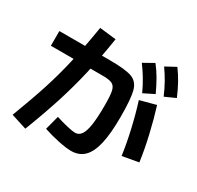

<svg xmlns="http://www.w3.org/2000/svg" viewBox="-177 -1014 1292 1260"><g transform="rotate(30 469.0 -384.0)"><path d="M255.7 -776.8 380.2 -762.6Q355.3 -603.4 326.8 -480.8Q298.3 -358.1 259.7 -236.3Q221 -114.5 160.7 41.7L42.9 4.3Q103.2 -153.9 139 -265.4Q174.8 -376.9 201.5 -493.3Q228.2 -609.7 255.7 -776.8ZM711.9 -493.5 831.8 -525.4Q860.4 -433.7 883.8 -332.1Q907.3 -230.5 919.6 -140.8L797.4 -119.1Q786 -203.4 763.2 -303.3Q740.5 -403.2 711.9 -493.5ZM606.6 -715 684.7 -758.8Q714.5 -721 738.6 -679.4Q762.6 -637.7 788.3 -582.7L708.5 -543.2Q685.1 -593.8 660.9 -634.1Q636.6 -674.5 606.6 -715ZM745.4 -767.3 822 -808.6Q851.7 -768.4 875.4 -725.6Q899 -682.8 921.5 -629.9L842 -594Q820.3 -644.7 797.3 -685.5Q774.4 -726.4 745.4 -767.3ZM279 -25.9 307.1 -132.5Q352.6 -117.8 394.5 -108Q436.4 -98.2 456 -98.2Q484.5 -98.2 501.9 -123.4Q519.4 -148.6 527.6 -204.2Q535.8 -259.9 535.8 -353.2Q535.8 -425.9 528.7 -458.2Q521.5 -490.6 499.9 -502Q478.2 -513.5 428.6 -513.5H33.8V-624.9H415.7Q535.4 -624.9 584.1 -606.8Q632.8 -588.8 648.4 -532.4Q663.9 -475.9 663.9 -337.7Q663.9 -212.8 646.2 -134.8Q628.6 -56.9 590.9 -19.4Q553.3 18.1 492.4 18.1Q454.7 18.1 394.2 5.3Q333.6 -7.6 279 -25.9Z"/></g></svg>

Font: WEMIX Pretendard Variable
Style: Regular
Weight: 400
Designer: Base glyphs from Inter by Rasmus Andersson; Hangeul glyphs from Noto Sans CJK(Source Han Sans) by Jang Soo-young and Kan
Foundry: Kil Hyung-jin
Version: Version 1.000;Glyphs 3.2 (3208)